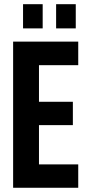

<svg xmlns="http://www.w3.org/2000/svg" viewBox="-20 -887 415 907"><path d="M88.9 -867.2H181.6V-752.9H88.9ZM245.1 -867.2H337.9V-752.9H245.1ZM164.1 -579.1V-406.2H324.2V-295.9H164.1V-110.4H349.6V0H42V-690.4H349.6V-579.1Z"/></svg>

Font: Dinish Condensed
Style: Bold
Weight: 700
Width: 3
Designer: Bert Driehuis
Foundry: Playbeing
Version: Version 3.006; git-39231f3c-release